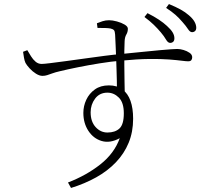

<svg xmlns="http://www.w3.org/2000/svg" viewBox="-20 -851 1040 949"><path d="M821 -639Q810 -639 800.5 -655.5Q791 -672 775 -691Q759 -710 740 -728.5Q721 -747 694 -767L709 -786Q741 -770 765 -754Q789 -738 805 -723Q825 -705 833.5 -690.5Q842 -676 842 -662Q842 -650 836 -644.5Q830 -639 821 -639ZM316 51Q407 16 476 -38.5Q545 -93 572 -168Q524 -142 483 -154Q442 -166 417 -204Q392 -242 392 -293Q392 -327 406.5 -358Q421 -389 449 -409Q477 -429 518 -429Q559 -429 585.5 -409Q612 -389 625 -352.5Q638 -316 638 -264Q638 -199 616 -145.5Q594 -92 553 -49Q512 -6 455.5 25.5Q399 57 331 78ZM511 -196Q549 -196 570.5 -216Q592 -236 592 -291Q592 -344 567.5 -368.5Q543 -393 511 -393Q472 -393 450 -363.5Q428 -334 428 -296Q428 -250 452.5 -223Q477 -196 511 -196ZM190 -476Q175 -476 157.5 -487Q140 -498 126 -513.5Q112 -529 106 -540Q101 -551 98.5 -566Q96 -581 94 -595L115 -603Q124 -588 133.5 -572.5Q143 -557 156 -546Q169 -535 186 -535Q197 -535 229 -539Q261 -543 306 -549Q351 -555 400.5 -562Q450 -569 496.5 -575Q543 -581 578 -584Q641 -590 688.5 -595Q736 -600 770.5 -603Q805 -606 826 -607.5Q847 -609 856 -609Q870 -609 887 -604Q904 -599 917 -590Q930 -581 930 -568Q930 -559 925.5 -553.5Q921 -548 910 -548Q900 -548 877 -551Q854 -554 815.5 -557Q777 -560 718.5 -559.5Q660 -559 577 -551Q529 -547 473 -538Q417 -529 365 -518.5Q313 -508 276 -499Q254 -494 239 -488.5Q224 -483 213 -479.5Q202 -476 190 -476ZM558 -408Q558 -426 557.5 -451.5Q557 -477 556 -506.5Q555 -536 554 -567Q553 -598 551.5 -627Q550 -656 549 -680Q548 -696 543.5 -701.5Q539 -707 527 -710Q517 -712 501 -712.5Q485 -713 462 -713L459 -736Q471 -741 486.5 -746Q502 -751 519 -751Q536 -751 558 -745Q580 -739 596 -729.5Q612 -720 612 -709Q612 -693 604.5 -680.5Q597 -668 596 -648Q595 -630 594.5 -598.5Q594 -567 594.5 -528Q595 -489 595.5 -448Q596 -407 597 -371ZM929 -692Q919 -692 909 -707.5Q899 -723 882 -742Q865 -762 847.5 -777.5Q830 -793 801 -812L815 -831Q849 -817 872.5 -804Q896 -791 913 -776Q933 -759 941.5 -743.5Q950 -728 950 -714Q950 -703 944 -697.5Q938 -692 929 -692Z"/></svg>

Font: Noto Serif SC ExtraLight
Style: Regular
Weight: 200
Designer: Ryoko NISHIZUKA 西塚涼子 (kana & ideographs); Frank Grießhammer (Latin, Greek & Cyrillic); Wenlong ZHANG 张文龙 (bopomofo); San
Foundry: Adobe
Version: Version 2.002-H1;hotconv 1.1.0;makeotfexe 2.6.0